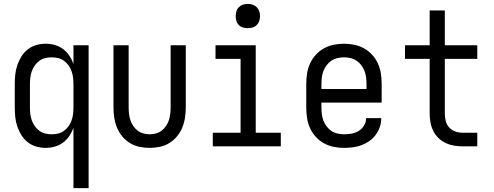

<svg xmlns="http://www.w3.org/2000/svg" viewBox="-20 -753 2540 988"><path d="M358 215V-96Q350 -73 336.5 -53Q323 -33 304 -19Q285 -5 262 1.5Q239 8 215 8Q190 8 166 1Q142 -6 122.5 -21.5Q103 -37 90 -58Q77 -79 69 -102.5Q61 -126 58.5 -150.5Q56 -175 56 -200V-320Q56 -345 58.5 -369.5Q61 -394 69 -417.5Q77 -441 90 -462Q103 -483 122.5 -498.5Q142 -514 166 -521Q190 -528 215 -528Q239 -528 262 -521.5Q285 -515 304 -501Q323 -487 336.5 -467Q350 -447 358 -424V-520H436V215ZM246 -62Q263 -62 279.5 -66Q296 -70 309.5 -80Q323 -90 333 -104Q343 -118 348.5 -134Q354 -150 356 -166.5Q358 -183 358 -200V-320Q358 -337 356 -353.5Q354 -370 348.5 -386Q343 -402 333 -416Q323 -430 309.5 -440Q296 -450 279.5 -454Q263 -458 246 -458Q229 -458 212.5 -454Q196 -450 182.5 -440Q169 -430 159 -416Q149 -402 143.5 -386Q138 -370 136 -353.5Q134 -337 134 -320V-200Q134 -183 136 -166.5Q138 -150 143.5 -134Q149 -118 159 -104Q169 -90 182.5 -80Q196 -70 212.5 -66Q229 -62 246 -62Z M750 8Q724 8 697.5 2.5Q671 -3 648.5 -17Q626 -31 609 -51.5Q592 -72 582 -96.5Q572 -121 568 -147.5Q564 -174 564 -200V-520H642V-200Q642 -183 644 -166.5Q646 -150 651 -134.5Q656 -119 665.5 -105Q675 -91 688 -81Q701 -71 717 -66.5Q733 -62 750 -62Q767 -62 783 -66.5Q799 -71 812 -81Q825 -91 834.5 -105Q844 -119 849 -134.5Q854 -150 856 -166.5Q858 -183 858 -200V-520H936V-200Q936 -174 932 -147.5Q928 -121 918 -96.5Q908 -72 891 -51.5Q874 -31 851.5 -17Q829 -3 802.5 2.5Q776 8 750 8Z M1075 0V-70H1218V-450H1089V-520H1296V-70H1425V0ZM1255 -608Q1242 -608 1230 -611.5Q1218 -615 1209 -624Q1200 -633 1196.5 -645Q1193 -657 1193 -670Q1193 -683 1196.5 -695Q1200 -707 1209 -716Q1218 -725 1230 -729Q1242 -733 1255 -733Q1268 -733 1280 -729Q1292 -725 1301 -716Q1310 -707 1314 -695Q1318 -683 1318 -670Q1318 -657 1314 -645Q1310 -633 1301 -624Q1292 -615 1280 -611.5Q1268 -608 1255 -608Z M1750 8Q1723 8 1696.5 2.5Q1670 -3 1646.5 -16Q1623 -29 1604.5 -49.5Q1586 -70 1575 -94.5Q1564 -119 1560 -146Q1556 -173 1556 -200V-320Q1556 -347 1560 -374Q1564 -401 1575 -425.5Q1586 -450 1604.5 -470.5Q1623 -491 1646.5 -504Q1670 -517 1696.5 -522.5Q1723 -528 1750 -528Q1777 -528 1803.5 -522.5Q1830 -517 1853.5 -504Q1877 -491 1895.5 -470.5Q1914 -450 1925 -425.5Q1936 -401 1940 -374Q1944 -347 1944 -320V-225H1634V-200Q1634 -183 1636 -166Q1638 -149 1644 -133Q1650 -117 1660.5 -103Q1671 -89 1685 -79.5Q1699 -70 1716 -66Q1733 -62 1750 -62Q1770 -62 1789.5 -65.5Q1809 -69 1826 -79.5Q1843 -90 1853.5 -107.5Q1864 -125 1864 -145H1942Q1942 -122 1934.5 -100Q1927 -78 1913.5 -59.5Q1900 -41 1881 -27.5Q1862 -14 1840.5 -6Q1819 2 1796 5Q1773 8 1750 8ZM1866 -295V-320Q1866 -337 1864 -354Q1862 -371 1856 -387Q1850 -403 1839.5 -417Q1829 -431 1815 -440.5Q1801 -450 1784 -454Q1767 -458 1750 -458Q1733 -458 1716 -454Q1699 -450 1685 -440.5Q1671 -431 1660.5 -417Q1650 -403 1644 -387Q1638 -371 1636 -354Q1634 -337 1634 -320V-295Z M2436 0H2360Q2337 0 2314.5 -4Q2292 -8 2271.5 -18Q2251 -28 2235 -44Q2219 -60 2209 -80.5Q2199 -101 2195 -123.5Q2191 -146 2191 -169V-450H2064V-520H2191V-699H2269V-520H2436V-450H2269V-169Q2269 -150 2273.5 -131Q2278 -112 2291 -97.5Q2304 -83 2322.5 -76.5Q2341 -70 2360 -70H2436Z"/></svg>

Font: HulyMono
Style: Regular
Weight: 400
Monospace: yes
Designer: Belleve Invis
Foundry: Belleve Invis
Version: Version 33.2.5; ttfautohint (v1.8.4)